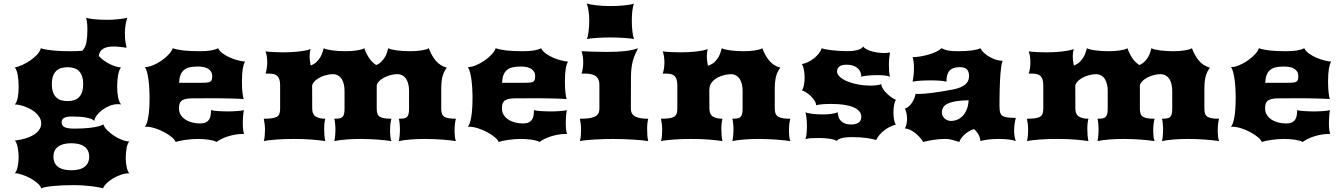

<svg xmlns="http://www.w3.org/2000/svg" viewBox="-20 -801 7622 1090"><path d="M64 -2.9Q77.1 -4.4 93.3 -7.6Q109.4 -10.7 126.2 -15.9Q143.1 -21 158.7 -28.6Q174.3 -36.1 186.8 -46.6Q199.2 -57.1 206.5 -70.6Q213.9 -84 213.9 -101.1Q213.9 -117.2 206.1 -131.6Q198.2 -146 185.8 -158Q173.3 -169.9 157.2 -179.2Q141.1 -188.5 124.3 -194.8Q107.4 -201.2 91.8 -204.6Q76.2 -208 64 -208Q69.8 -213.9 74.2 -224.4Q78.6 -234.9 81.1 -248.3Q83.5 -261.7 84.7 -277.6Q85.9 -293.5 85.9 -310.1Q85.9 -327.6 84.5 -344.5Q83 -361.3 80.3 -376Q77.6 -390.6 73.5 -401.6Q69.3 -412.6 64 -418Q84 -421.9 107.9 -432.9Q131.8 -443.8 153.6 -459Q175.3 -474.1 191.4 -491.9Q207.5 -509.8 211.9 -527.3Q222.7 -522.9 240.5 -519.8Q258.3 -516.6 280.3 -514.4Q302.2 -512.2 326.4 -511.2Q350.6 -510.3 374.5 -510.3Q393.1 -510.3 411.6 -510.7Q430.2 -511.2 447.3 -512.7Q465.3 -531.7 470.7 -561.5Q476.1 -591.3 476.1 -627.9Q476.1 -639.2 475.8 -648.2Q475.6 -657.2 474.9 -665.5Q474.1 -673.8 472.7 -682.1Q471.2 -690.4 469.2 -700.7Q473.6 -698.2 484.9 -696Q496.1 -693.8 512.2 -692.1Q528.3 -690.4 548.1 -689.5Q567.9 -688.5 589.8 -688.5Q601.1 -688.5 616.9 -689.2Q632.8 -689.9 649.4 -691.7Q666 -693.4 680.7 -695.6Q695.3 -697.8 703.6 -700.7Q700.7 -695.3 698 -685.5Q695.3 -675.8 693.4 -663.8Q691.4 -651.9 690.2 -638.9Q689 -626 689 -615.2Q689 -596.2 689.9 -583.7Q690.9 -571.3 692.4 -562Q693.8 -552.7 695.6 -545.4Q697.3 -538.1 698.7 -529.8Q691.4 -531.2 681.2 -532.5Q670.9 -533.7 660.2 -534.9Q649.4 -536.1 639.4 -536.6Q629.4 -537.1 623 -537.1Q587.4 -537.1 565.7 -524.2Q543.9 -511.2 541 -483.4Q552.7 -470.2 568.1 -458.7Q583.5 -447.3 600.1 -438.7Q616.7 -430.2 633.8 -424.8Q650.9 -419.4 667 -418Q661.6 -412.1 657.5 -400.9Q653.3 -389.6 650.6 -375.2Q647.9 -360.8 646.5 -344Q645 -327.1 645 -310.1Q645 -293.5 646.5 -277.6Q647.9 -261.7 650.6 -248.3Q653.3 -234.9 657.7 -224.4Q662.1 -213.9 668 -208Q663.6 -209 658.2 -209.2Q652.8 -209.5 648.4 -209.5Q625.5 -209.5 602.1 -200Q578.6 -190.4 559.8 -176.3Q541 -162.1 528.8 -145.5Q516.6 -128.9 515.6 -114.7Q509.3 -121.6 496.1 -126.5Q482.9 -131.3 465.8 -134.3Q448.7 -137.2 428.5 -138.4Q408.2 -139.6 387.7 -139.6Q369.6 -139.6 358.4 -137Q347.2 -134.3 340.8 -129.6Q334.5 -125 332.3 -119.1Q330.1 -113.3 330.1 -106.9Q330.1 -97.7 333.7 -90.8Q337.4 -84 345.7 -79.6Q354 -75.2 368.2 -73Q382.3 -70.8 403.3 -70.8Q426.8 -70.8 452.4 -72.3Q478 -73.7 500.7 -76.7Q523.4 -79.6 541 -84.2Q558.6 -88.9 566.4 -95.2Q572.3 -78.1 589.4 -61Q606.4 -43.9 628.2 -29.8Q649.9 -15.6 673.1 -6.8Q696.3 2 714.4 2Q709 6.8 705.1 16.8Q701.2 26.9 698.7 39.8Q696.3 52.7 695.1 67.1Q693.8 81.5 693.8 95.2Q693.8 109.4 695.3 123.3Q696.8 137.2 699.5 149.2Q702.1 161.1 706.1 169.9Q710 178.7 714.8 182.6Q692.9 182.6 669.2 190.2Q645.5 197.8 624.3 210.2Q603 222.7 586.9 238Q570.8 253.4 564.5 268.6Q557.6 265.6 541 262.5Q524.4 259.3 501.5 256.3Q478.5 253.4 451.4 251.7Q424.3 250 396.5 250Q367.2 250 337.9 251.2Q308.6 252.4 283.4 254.9Q258.3 257.3 239.7 260.7Q221.2 264.2 213.9 268.6Q210.9 254.9 193.8 239.7Q176.8 224.6 153.8 211.9Q130.9 199.2 106.2 190.9Q81.5 182.6 63.5 182.6Q68.8 178.7 73 168.9Q77.1 159.2 80.1 146Q83 132.8 84.5 118.2Q85.9 103.5 85.9 90.3Q85.9 77.6 84.5 63Q83 48.3 80.3 35.2Q77.6 22 73.5 11.7Q69.3 1.5 64 -2.9ZM274.4 -323.2Q274.4 -295.4 281.2 -276.9Q288.1 -258.3 300 -247.3Q312 -236.3 328.4 -231.7Q344.7 -227.1 363.3 -227.1Q381.8 -227.1 398.2 -231.7Q414.6 -236.3 426.5 -247.3Q438.5 -258.3 445.3 -276.9Q452.1 -295.4 452.1 -323.2Q452.1 -351.1 445.3 -369.6Q438.5 -388.2 426.5 -399.2Q414.6 -410.2 398.2 -414.8Q381.8 -419.4 363.3 -419.4Q344.7 -419.4 328.4 -414.8Q312 -410.2 300 -399.2Q288.1 -388.2 281.2 -369.6Q274.4 -351.1 274.4 -323.2ZM283.2 88.9Q283.2 125.5 308.8 145.5Q334.5 165.5 384.8 165.5Q435.1 165.5 460.7 145.5Q486.3 125.5 486.3 88.9Q486.3 52.2 460.7 32.2Q435.1 12.2 384.8 12.2Q334.5 12.2 308.8 32.2Q283.2 52.2 283.2 88.9Z M801.8 -81.1Q811.5 -92.8 816.9 -113.8Q822.3 -134.8 825 -159.4Q827.6 -184.1 828.4 -209Q829.1 -233.9 829.1 -252.9Q829.1 -272.9 827.6 -298.3Q826.2 -323.7 823 -347.9Q819.8 -372.1 814.7 -391.6Q809.6 -411.1 802.2 -419.9Q823.7 -419.9 849.6 -430.9Q875.5 -441.9 898.7 -458.3Q921.9 -474.6 939 -493.2Q956.1 -511.7 960.4 -527.3Q987.3 -518.1 1023.9 -514.2Q1060.5 -510.3 1114.7 -510.3Q1152.8 -510.3 1177.7 -514.6Q1202.6 -519 1218.3 -527.3Q1226.6 -510.3 1245.8 -496.6Q1265.1 -482.9 1287.8 -473.1Q1310.5 -463.4 1333.3 -457.8Q1356 -452.1 1370.6 -451.7Q1366.7 -443.4 1363.5 -433.6Q1360.4 -423.8 1358.2 -410.6Q1356 -397.5 1354.7 -379.6Q1353.5 -361.8 1353.5 -337.9Q1353.5 -321.3 1354.2 -305.7Q1355 -290 1356.4 -276.9Q1357.9 -263.7 1359.6 -253.7Q1361.3 -243.7 1363.3 -238.8Q1351.1 -239.7 1330.6 -240.5Q1310.1 -241.2 1285.6 -241.9Q1261.2 -242.7 1234.6 -242.9Q1208 -243.2 1184.1 -243.2Q1155.8 -243.2 1127.7 -242.9Q1099.6 -242.7 1069.8 -242.7Q1044.9 -242.7 1030.3 -238.3Q1015.6 -233.9 1008.1 -226.3Q1000.5 -218.8 998.3 -208Q996.1 -197.3 996.1 -184.6Q996.1 -165.5 1005.4 -149.9Q1014.6 -134.3 1030.8 -123.3Q1046.9 -112.3 1068.8 -106.2Q1090.8 -100.1 1115.7 -100.1Q1136.2 -100.1 1148.4 -106.2Q1160.6 -112.3 1167.2 -122.6Q1173.8 -132.8 1175.8 -146.5Q1177.7 -160.2 1177.7 -175.8Q1183.6 -173.8 1195.3 -172.4Q1207 -170.9 1220.7 -170.2Q1234.4 -169.4 1248.3 -168.9Q1262.2 -168.5 1272.5 -168.5Q1282.7 -168.5 1295.9 -168.9Q1309.1 -169.4 1322 -170.2Q1335 -170.9 1346.2 -172.4Q1357.4 -173.8 1364.3 -175.8Q1363.3 -170.4 1362.1 -161.4Q1360.8 -152.3 1360.1 -142.1Q1359.4 -131.8 1358.9 -121.6Q1358.4 -111.3 1358.4 -104.5Q1358.4 -80.6 1360.1 -66.2Q1361.8 -51.8 1365.7 -40.5H1356.9Q1336.9 -40.5 1315.9 -36.9Q1294.9 -33.2 1275.4 -27.1Q1255.9 -21 1238.8 -12.7Q1221.7 -4.4 1209.5 4.9Q1202.6 0.5 1190.7 -2.7Q1178.7 -5.9 1164.3 -8.1Q1149.9 -10.3 1134 -11.2Q1118.2 -12.2 1103.5 -12.2Q1085.9 -12.2 1066.9 -10.7Q1047.9 -9.3 1030.5 -6.6Q1013.2 -3.9 999 -1Q984.9 2 977.1 4.9Q972.7 -7.8 954.3 -22.9Q936 -38.1 911.6 -51Q887.2 -64 859.9 -72.8Q832.5 -81.5 810.1 -81.5Q807.6 -81.5 805.7 -81.3Q803.7 -81.1 801.8 -81.1ZM1126.5 -331.1Q1146 -331.1 1157.5 -332.5Q1168.9 -334 1175 -338.4Q1181.2 -342.8 1182.9 -350.3Q1184.6 -357.9 1184.6 -370.6Q1184.6 -394 1164.6 -408.7Q1144.5 -423.3 1102.1 -423.3Q1075.7 -423.3 1056.6 -418.9Q1037.6 -414.6 1024.7 -403.8Q1011.7 -393.1 1004.9 -375.5Q998 -357.9 996.6 -331.1Z M1477.5 0Q1481.4 -12.7 1482.9 -30.3Q1484.4 -47.9 1484.4 -64.9Q1484.4 -80.6 1482.4 -96.2Q1480.5 -111.8 1477.5 -127Q1504.9 -127 1522.7 -129.4Q1540.5 -131.8 1551.3 -137.9Q1562 -144 1566.2 -155.3Q1570.3 -166.5 1570.3 -184.1V-319.8Q1569.8 -340.8 1564.9 -353.3Q1560.1 -365.7 1551.5 -372.3Q1543 -378.9 1530.5 -381.1Q1518.1 -383.3 1502.4 -383.3H1487.3Q1491.2 -393.1 1494.1 -410.4Q1497.1 -427.7 1497.1 -446.8Q1497.1 -465.3 1494.4 -482.2Q1491.7 -499 1487.3 -509.3Q1505.4 -506.8 1531.7 -505.4Q1558.1 -503.9 1587.4 -503.9Q1608.9 -503.9 1630.6 -504.9Q1652.3 -505.9 1672.9 -508.1Q1693.4 -510.3 1711.4 -513.7Q1729.5 -517.1 1743.7 -522.5Q1740.2 -512.7 1739 -502.7Q1737.8 -492.7 1737.8 -482.4Q1737.8 -468.8 1739.5 -455.3Q1741.2 -441.9 1743.7 -429.2Q1763.7 -436.5 1776.6 -449Q1789.6 -461.4 1797.9 -475.3Q1806.2 -489.3 1810.5 -503.2Q1814.9 -517.1 1817.9 -527.3Q1824.2 -523.4 1837.2 -520.3Q1850.1 -517.1 1866.9 -514.9Q1883.8 -512.7 1902.8 -511.5Q1921.9 -510.3 1939.9 -510.3Q1956.1 -510.3 1972.7 -511.2Q1989.3 -512.2 2003.9 -514.4Q2018.6 -516.6 2030.3 -519.8Q2042 -522.9 2047.9 -527.3Q2059.6 -495.1 2075.7 -471.2Q2091.8 -447.3 2115.7 -431.6Q2133.8 -439.5 2145.8 -451.7Q2157.7 -463.9 2165.5 -477.3Q2173.3 -490.7 2177.5 -503.9Q2181.6 -517.1 2184.1 -527.3Q2190.4 -523.4 2203.4 -520.3Q2216.3 -517.1 2233.2 -514.9Q2250 -512.7 2269 -511.5Q2288.1 -510.3 2306.2 -510.3Q2322.3 -510.3 2338.9 -511.2Q2355.5 -512.2 2370.1 -514.4Q2384.8 -516.6 2396.5 -519.8Q2408.2 -522.9 2414.1 -527.3Q2429.7 -485.8 2453.4 -457Q2477.1 -428.2 2516.6 -416.5Q2508.8 -406.7 2502.9 -395.5Q2497.1 -384.3 2492.9 -369.9Q2488.8 -355.5 2486.8 -336.9Q2484.9 -318.4 2484.9 -293.9V-184.1Q2484.9 -166.5 2489 -155.3Q2493.2 -144 2503.2 -137.9Q2513.2 -131.8 2529.1 -129.4Q2544.9 -127 2568.4 -127Q2566.9 -121.1 2565.4 -114.7Q2564 -108.4 2563 -100.3Q2562 -92.3 2561.3 -81.8Q2560.5 -71.3 2560.5 -57.1Q2560.5 -43 2562.3 -26.4Q2564 -9.8 2568.4 0Q2553.2 -2.4 2533.2 -4.6Q2513.2 -6.8 2490.5 -8.5Q2467.8 -10.3 2442.9 -11.2Q2418 -12.2 2393.1 -12.2Q2373 -12.2 2351.8 -11.5Q2330.6 -10.7 2310.5 -9Q2290.5 -7.3 2273.2 -5.1Q2255.9 -2.9 2244.1 0Q2245.6 -5.9 2246.8 -13.7Q2248 -21.5 2248.8 -30.8Q2249.5 -40 2250 -49.8Q2250.5 -59.6 2250.5 -68.4Q2250.5 -73.2 2250 -81.5Q2249.5 -89.8 2248.8 -98.4Q2248 -106.9 2246.8 -114.7Q2245.6 -122.6 2244.1 -127Q2260.7 -127 2271.7 -128.7Q2282.7 -130.4 2289.6 -136.2Q2296.4 -142.1 2299.3 -153.6Q2302.2 -165 2302.2 -184.1V-285.6Q2302.2 -304.7 2298.3 -321.8Q2294.4 -338.9 2286.4 -351.8Q2278.3 -364.7 2265.6 -372.3Q2252.9 -379.9 2234.9 -379.9Q2224.6 -379.9 2208 -377Q2191.4 -374 2174.1 -366.9Q2156.7 -359.9 2141.6 -348.4Q2126.5 -336.9 2119.1 -319.8Q2118.7 -313.5 2118.7 -307.1Q2118.7 -300.8 2118.7 -293.9V-184.1Q2118.7 -166.5 2122.8 -155.3Q2127 -144 2137 -137.9Q2147 -131.8 2162.8 -129.4Q2178.7 -127 2202.1 -127Q2200.7 -121.1 2199.2 -114.7Q2197.8 -108.4 2196.8 -100.3Q2195.8 -92.3 2195.1 -81.8Q2194.3 -71.3 2194.3 -57.1Q2194.3 -43 2196 -26.4Q2197.8 -9.8 2202.1 0Q2187 -2.4 2167 -4.6Q2147 -6.8 2124.3 -8.5Q2101.6 -10.3 2076.7 -11.2Q2051.8 -12.2 2026.9 -12.2Q2006.8 -12.2 1985.6 -11.5Q1964.4 -10.7 1944.3 -9Q1924.3 -7.3 1907 -5.1Q1889.6 -2.9 1877.9 0Q1879.4 -5.9 1880.6 -13.7Q1881.8 -21.5 1882.6 -30.8Q1883.3 -40 1883.8 -49.8Q1884.3 -59.6 1884.3 -68.4Q1884.3 -73.2 1883.8 -81.5Q1883.3 -89.8 1882.6 -98.4Q1881.8 -106.9 1880.6 -114.7Q1879.4 -122.6 1877.9 -127Q1894.5 -127 1905.5 -128.7Q1916.5 -130.4 1923.3 -136.2Q1930.2 -142.1 1933.1 -153.6Q1936 -165 1936 -184.1V-285.6Q1936 -304.7 1932.1 -321.8Q1928.2 -338.9 1920.2 -351.8Q1912.1 -364.7 1899.4 -372.3Q1886.7 -379.9 1868.7 -379.9Q1858.4 -379.9 1841.3 -376.7Q1824.2 -373.5 1806.6 -366.2Q1789.1 -358.9 1773.9 -346.9Q1758.8 -335 1752 -317.4L1752.4 -184.1Q1752.4 -152.3 1772 -139.6Q1791.5 -127 1826.7 -127Q1823.7 -116.7 1822 -101.6Q1820.3 -86.4 1820.3 -69.3Q1820.3 -50.8 1821.8 -32Q1823.2 -13.2 1826.7 0Q1795.4 -4.9 1752.4 -8.5Q1709.5 -12.2 1647.5 -12.2Q1624 -12.2 1599.4 -11.5Q1574.7 -10.7 1552 -9Q1529.3 -7.3 1509.8 -5.1Q1490.2 -2.9 1477.5 0Z M2635.3 -81.1Q2645 -92.8 2650.4 -113.8Q2655.8 -134.8 2658.4 -159.4Q2661.1 -184.1 2661.9 -209Q2662.6 -233.9 2662.6 -252.9Q2662.6 -272.9 2661.1 -298.3Q2659.7 -323.7 2656.5 -347.9Q2653.3 -372.1 2648.2 -391.6Q2643.1 -411.1 2635.7 -419.9Q2657.2 -419.9 2683.1 -430.9Q2709 -441.9 2732.2 -458.3Q2755.4 -474.6 2772.5 -493.2Q2789.6 -511.7 2793.9 -527.3Q2820.8 -518.1 2857.4 -514.2Q2894 -510.3 2948.2 -510.3Q2986.3 -510.3 3011.2 -514.6Q3036.1 -519 3051.8 -527.3Q3060.1 -510.3 3079.3 -496.6Q3098.6 -482.9 3121.3 -473.1Q3144 -463.4 3166.7 -457.8Q3189.5 -452.1 3204.1 -451.7Q3200.2 -443.4 3197 -433.6Q3193.8 -423.8 3191.7 -410.6Q3189.5 -397.5 3188.2 -379.6Q3187 -361.8 3187 -337.9Q3187 -321.3 3187.7 -305.7Q3188.5 -290 3189.9 -276.9Q3191.4 -263.7 3193.1 -253.7Q3194.8 -243.7 3196.8 -238.8Q3184.6 -239.7 3164.1 -240.5Q3143.6 -241.2 3119.1 -241.9Q3094.7 -242.7 3068.1 -242.9Q3041.5 -243.2 3017.6 -243.2Q2989.3 -243.2 2961.2 -242.9Q2933.1 -242.7 2903.3 -242.7Q2878.4 -242.7 2863.8 -238.3Q2849.1 -233.9 2841.6 -226.3Q2834 -218.8 2831.8 -208Q2829.6 -197.3 2829.6 -184.6Q2829.6 -165.5 2838.9 -149.9Q2848.1 -134.3 2864.3 -123.3Q2880.4 -112.3 2902.3 -106.2Q2924.3 -100.1 2949.2 -100.1Q2969.7 -100.1 2981.9 -106.2Q2994.1 -112.3 3000.7 -122.6Q3007.3 -132.8 3009.3 -146.5Q3011.2 -160.2 3011.2 -175.8Q3017.1 -173.8 3028.8 -172.4Q3040.5 -170.9 3054.2 -170.2Q3067.9 -169.4 3081.8 -168.9Q3095.7 -168.5 3106 -168.5Q3116.2 -168.5 3129.4 -168.9Q3142.6 -169.4 3155.5 -170.2Q3168.5 -170.9 3179.7 -172.4Q3190.9 -173.8 3197.8 -175.8Q3196.8 -170.4 3195.6 -161.4Q3194.3 -152.3 3193.6 -142.1Q3192.9 -131.8 3192.4 -121.6Q3191.9 -111.3 3191.9 -104.5Q3191.9 -80.6 3193.6 -66.2Q3195.3 -51.8 3199.2 -40.5H3190.4Q3170.4 -40.5 3149.4 -36.9Q3128.4 -33.2 3108.9 -27.1Q3089.4 -21 3072.3 -12.7Q3055.2 -4.4 3043 4.9Q3036.1 0.5 3024.2 -2.7Q3012.2 -5.9 2997.8 -8.1Q2983.4 -10.3 2967.5 -11.2Q2951.7 -12.2 2937 -12.2Q2919.4 -12.2 2900.4 -10.7Q2881.3 -9.3 2864 -6.6Q2846.7 -3.9 2832.5 -1Q2818.4 2 2810.5 4.9Q2806.2 -7.8 2787.8 -22.9Q2769.5 -38.1 2745.1 -51Q2720.7 -64 2693.4 -72.8Q2666 -81.5 2643.6 -81.5Q2641.1 -81.5 2639.2 -81.3Q2637.2 -81.1 2635.3 -81.1ZM2960 -331.1Q2979.5 -331.1 2991 -332.5Q3002.4 -334 3008.5 -338.4Q3014.6 -342.8 3016.4 -350.3Q3018.1 -357.9 3018.1 -370.6Q3018.1 -394 2998 -408.7Q2978 -423.3 2935.5 -423.3Q2909.2 -423.3 2890.1 -418.9Q2871.1 -414.6 2858.2 -403.8Q2845.2 -393.1 2838.4 -375.5Q2831.5 -357.9 2830.1 -331.1Z M3311 -578.6Q3314 -584 3316.7 -594.7Q3319.3 -605.5 3321 -619.6Q3322.8 -633.8 3324 -650.1Q3325.2 -666.5 3325.2 -683.6Q3325.2 -699.2 3324 -714.1Q3322.8 -729 3320.8 -741.9Q3318.8 -754.9 3316.2 -765.1Q3313.5 -775.4 3310.5 -781.2Q3319.3 -778.3 3333.7 -775.6Q3348.1 -772.9 3366 -771Q3383.8 -769 3403.6 -767.8Q3423.3 -766.6 3442.4 -766.6Q3460 -766.6 3480.7 -767.3Q3501.5 -768.1 3520.8 -770Q3540 -772 3555.7 -774.7Q3571.3 -777.3 3579.1 -781.2Q3576.2 -774.9 3574 -764.6Q3571.8 -754.4 3570.1 -741.5Q3568.4 -728.5 3567.6 -713.6Q3566.9 -698.7 3566.9 -683.6Q3566.9 -668 3567.6 -652.8Q3568.4 -637.7 3570.1 -623.8Q3571.8 -609.9 3574 -598.1Q3576.2 -586.4 3579.1 -578.6Q3571.3 -581.1 3556.4 -582.8Q3541.5 -584.5 3522.7 -585.7Q3503.9 -586.9 3483.4 -587.6Q3462.9 -588.4 3443.8 -588.4Q3424.8 -588.4 3404.8 -587.6Q3384.8 -586.9 3366.5 -585.7Q3348.1 -584.5 3333.5 -582.8Q3318.8 -581.1 3311 -578.6ZM3272 0Q3275.9 -12.7 3277.3 -30.3Q3278.8 -47.9 3278.8 -64.9Q3278.8 -80.6 3276.9 -96.2Q3274.9 -111.8 3272 -127Q3299.3 -127 3320.1 -129.4Q3340.8 -131.8 3354.7 -137.9Q3368.7 -144 3375.7 -155.3Q3382.8 -166.5 3382.8 -184.1V-319.8Q3382.3 -340.8 3375.2 -353.3Q3368.2 -365.7 3356.4 -372.3Q3344.7 -378.9 3329.3 -381.1Q3314 -383.3 3296.9 -383.3H3281.2Q3285.2 -393.1 3288.1 -410.4Q3291 -427.7 3291 -446.8Q3291 -465.3 3288.3 -482.7Q3285.6 -500 3281.2 -510.3Q3322.8 -508.3 3358.6 -507.3Q3394.5 -506.3 3426.3 -506.3Q3485.4 -506.3 3528.3 -511Q3571.3 -515.6 3602.1 -527.3Q3592.3 -508.3 3585 -491Q3577.6 -473.6 3572.5 -454.3Q3567.4 -435.1 3564.7 -412.1Q3562 -389.2 3562 -359.4L3561.5 -184.1Q3561.5 -166.5 3569.1 -155.3Q3576.7 -144 3589.8 -137.9Q3603 -131.8 3621.1 -129.4Q3639.2 -127 3660.2 -127Q3657.2 -116.7 3655.5 -101.6Q3653.8 -86.4 3653.8 -69.3Q3653.8 -50.8 3655 -32Q3656.2 -13.2 3660.2 0Q3647 -2.4 3624 -4.6Q3601.1 -6.8 3574 -8.5Q3546.9 -10.3 3517.3 -11.2Q3487.8 -12.2 3461.4 -12.2Q3438 -12.2 3410.4 -11.5Q3382.8 -10.7 3356.2 -9Q3329.6 -7.3 3307.1 -5.1Q3284.7 -2.9 3272 0Z M3732.4 0Q3736.3 -12.7 3737.8 -30.3Q3739.3 -47.9 3739.3 -64.9Q3739.3 -80.6 3737.3 -96.2Q3735.4 -111.8 3732.4 -127Q3759.8 -127 3777.6 -129.4Q3795.4 -131.8 3806.2 -137.9Q3816.9 -144 3821 -155.3Q3825.2 -166.5 3825.2 -184.1V-319.8Q3824.7 -340.8 3819.8 -353.3Q3814.9 -365.7 3806.4 -372.3Q3797.9 -378.9 3785.4 -381.1Q3772.9 -383.3 3757.3 -383.3H3742.2Q3746.1 -393.1 3749 -410.4Q3752 -427.7 3752 -446.8Q3752 -465.3 3749.3 -482.2Q3746.6 -499 3742.2 -509.3Q3760.3 -506.8 3786.6 -505.4Q3813 -503.9 3842.3 -503.9Q3863.8 -503.9 3885.5 -504.9Q3907.2 -505.9 3927.7 -508.1Q3948.2 -510.3 3966.3 -513.7Q3984.4 -517.1 3998.5 -522.5Q3995.1 -512.7 3993.9 -502.7Q3992.7 -492.7 3992.7 -482.4Q3992.7 -468.3 3994.6 -454.6Q3996.6 -440.9 3999 -427.7Q4020.5 -434.6 4034.4 -447Q4048.3 -459.5 4056.9 -473.6Q4065.4 -487.8 4070.1 -502.2Q4074.7 -516.6 4077.6 -527.3Q4084 -523.4 4096.9 -520.3Q4109.9 -517.1 4126.7 -514.9Q4143.6 -512.7 4162.6 -511.5Q4181.6 -510.3 4199.7 -510.3Q4215.8 -510.3 4232.4 -511.2Q4249 -512.2 4263.7 -514.4Q4278.3 -516.6 4290 -519.8Q4301.8 -522.9 4307.6 -527.3Q4323.2 -485.8 4346.9 -457Q4370.6 -428.2 4410.2 -416.5Q4402.3 -406.7 4396.5 -395.5Q4390.6 -384.3 4386.5 -369.9Q4382.3 -355.5 4380.4 -336.9Q4378.4 -318.4 4378.4 -293.9V-184.1Q4378.4 -166.5 4383.5 -155.3Q4388.7 -144 4399.2 -137.9Q4409.7 -131.8 4426.5 -129.4Q4443.4 -127 4466.8 -127Q4465.3 -121.1 4463.9 -114.7Q4462.4 -108.4 4461.4 -100.3Q4460.4 -92.3 4459.7 -81.8Q4459 -71.3 4459 -57.1Q4459 -43 4460.7 -26.4Q4462.4 -9.8 4466.8 0Q4451.7 -2.4 4430.9 -4.6Q4410.2 -6.8 4386.5 -8.5Q4362.8 -10.3 4337.2 -11.2Q4311.5 -12.2 4286.6 -12.2Q4266.6 -12.2 4245.4 -11.5Q4224.1 -10.7 4204.1 -9Q4184.1 -7.3 4166.7 -5.1Q4149.4 -2.9 4137.7 0Q4139.2 -5.9 4140.4 -13.7Q4141.6 -21.5 4142.3 -30.8Q4143.1 -40 4143.6 -49.8Q4144 -59.6 4144 -68.4Q4144 -73.2 4143.6 -81.5Q4143.1 -89.8 4142.3 -98.4Q4141.6 -106.9 4140.4 -114.7Q4139.2 -122.6 4137.7 -127Q4154.3 -127 4165.3 -128.7Q4176.3 -130.4 4183.1 -136.2Q4189.9 -142.1 4192.9 -153.6Q4195.8 -165 4195.8 -184.1V-285.6Q4195.8 -304.7 4191.9 -321.8Q4188 -338.9 4179.9 -351.8Q4171.9 -364.7 4159.2 -372.3Q4146.5 -379.9 4128.4 -379.9Q4116.2 -379.9 4095.9 -375.7Q4075.7 -371.6 4055.9 -361.6Q4036.1 -351.6 4021.7 -334.7Q4007.3 -317.9 4007.3 -293H4006.8L4007.3 -184.1Q4007.3 -152.3 4026.9 -139.6Q4046.4 -127 4081.5 -127Q4078.6 -116.7 4076.9 -101.6Q4075.2 -86.4 4075.2 -69.3Q4075.2 -50.8 4076.7 -32Q4078.1 -13.2 4081.5 0Q4050.3 -4.9 4007.3 -8.5Q3964.4 -12.2 3902.3 -12.2Q3878.9 -12.2 3854.2 -11.5Q3829.6 -10.7 3806.9 -9Q3784.2 -7.3 3764.6 -5.1Q3745.1 -2.9 3732.4 0Z M4552.7 -10.7Q4556.6 -21 4558.8 -41.7Q4561 -62.5 4561 -87.9Q4561 -108.4 4558.6 -129.4Q4556.2 -150.4 4552.7 -163.6Q4558.6 -160.6 4569.6 -158.4Q4580.6 -156.2 4594 -154.5Q4607.4 -152.8 4622.3 -152.1Q4637.2 -151.4 4650.9 -151.4Q4677.2 -151.4 4700 -154.5Q4722.7 -157.7 4736.3 -163.6Q4736.3 -149.4 4740.5 -137Q4744.6 -124.5 4753.7 -115Q4762.7 -105.5 4777.1 -99.9Q4791.5 -94.2 4811.5 -94.2Q4837.9 -94.2 4853.8 -104.5Q4869.6 -114.7 4869.6 -138.2Q4869.6 -156.7 4857.2 -170.4Q4844.7 -184.1 4822.5 -193.1Q4800.3 -202.1 4769.5 -206.5Q4738.8 -210.9 4702.6 -210.9Q4691.4 -210.9 4678 -210.7Q4664.6 -210.4 4651.9 -209.5Q4639.2 -208.5 4628.7 -206.8Q4618.2 -205.1 4613.3 -202.6Q4613.3 -215.3 4604.2 -229.5Q4595.2 -243.7 4582.5 -255.9Q4569.8 -268.1 4555.9 -276.9Q4542 -285.6 4532.2 -287.6Q4536.1 -292 4539.1 -299.8Q4542 -307.6 4543.9 -317.6Q4545.9 -327.6 4546.9 -338.6Q4547.9 -349.6 4547.9 -359.9Q4547.9 -381.8 4544.2 -403.1Q4540.5 -424.3 4532.2 -437Q4549.8 -440.4 4567.4 -449Q4585 -457.5 4600.3 -469.5Q4615.7 -481.4 4627.7 -496.3Q4639.6 -511.2 4645.5 -527.3Q4650.4 -524.4 4665 -521.5Q4679.7 -518.6 4699.7 -516.1Q4719.7 -513.7 4742.7 -512.2Q4765.6 -510.7 4787.1 -510.7Q4826.7 -510.7 4850.1 -517.6Q4873.5 -524.4 4879.9 -537.1Q4886.7 -527.8 4900.6 -520.8Q4914.6 -513.7 4931.4 -509Q4948.2 -504.4 4966.3 -502.2Q4984.4 -500 5000.5 -500Q5010.3 -500 5018.3 -501Q5026.4 -502 5032.7 -503.4Q5031.2 -493.2 5030 -484.6Q5028.8 -476.1 5028.1 -468Q5027.3 -460 5026.9 -451.7Q5026.4 -443.4 5026.4 -433.6Q5026.4 -415 5027.6 -397Q5028.8 -378.9 5032.7 -364.7Q5024.4 -370.1 5004.6 -372.3Q4984.9 -374.5 4960 -374.5Q4946.3 -374.5 4931.9 -373.8Q4917.5 -373 4905 -371.8Q4892.6 -370.6 4883.1 -368.9Q4873.5 -367.2 4869.6 -364.7Q4869.6 -397 4847.2 -415.3Q4824.7 -433.6 4787.6 -433.6Q4756.8 -433.6 4744.4 -422.6Q4731.9 -411.6 4731.9 -395Q4731.9 -378.9 4748.3 -364.3Q4764.6 -349.6 4791.5 -338.6Q4818.4 -327.6 4852.1 -321.3Q4885.7 -314.9 4920.9 -314.9Q4929.7 -314.9 4938.7 -315.4Q4947.8 -315.9 4956.1 -316.9Q4964.4 -317.9 4971.4 -319.6Q4978.5 -321.3 4982.9 -323.7Q4984.4 -309.1 4993.9 -294.9Q5003.4 -280.8 5016.4 -268.6Q5029.3 -256.3 5042.7 -247.3Q5056.2 -238.3 5065.9 -234.4Q5059.6 -224.6 5055.9 -204.8Q5052.2 -185.1 5052.2 -162.6Q5052.2 -142.1 5055.2 -123.3Q5058.1 -104.5 5065.9 -93.8Q5048.3 -88.9 5031.5 -80.6Q5014.6 -72.3 5000 -61Q4985.4 -49.8 4973.4 -35.9Q4961.4 -22 4954.1 -5.9Q4934.6 -12.7 4899.4 -17.6Q4864.3 -22.5 4818.4 -22.5Q4797.9 -22.5 4783.2 -21Q4768.6 -19.5 4758.3 -16.8Q4748 -14.2 4741.2 -10.3Q4734.4 -6.3 4730 -1Q4722.7 -5.4 4711.7 -8.5Q4700.7 -11.7 4687.3 -13.7Q4673.8 -15.6 4659.4 -16.6Q4645 -17.6 4631.3 -17.6Q4606.4 -17.6 4585.9 -16.6Q4565.4 -15.6 4552.7 -10.7Z M5117.2 -71.8Q5123.5 -83 5126.5 -97.7Q5129.4 -112.3 5129.4 -127.4Q5129.4 -143.1 5126 -158.7Q5122.6 -174.3 5117.2 -184.1Q5130.4 -188.5 5140.9 -198.2Q5151.4 -208 5158.9 -220.2Q5166.5 -232.4 5171.4 -245.1Q5176.3 -257.8 5177.7 -268.6Q5180.2 -267.6 5183.1 -267.6Q5186 -267.6 5189.5 -267.6Q5225.6 -267.6 5276.9 -274.4Q5328.1 -281.2 5387.7 -292.5Q5415.5 -297.9 5433.6 -305.7Q5451.7 -313.5 5462.4 -323.5Q5473.1 -333.5 5477.3 -345.2Q5481.4 -356.9 5481.4 -370.1Q5481.4 -394 5469.5 -407Q5457.5 -419.9 5428.2 -419.9Q5389.6 -419.9 5371.3 -400.6Q5353 -381.3 5353 -337.4Q5336.9 -341.3 5314 -343Q5291 -344.7 5263.2 -344.7Q5249 -344.7 5234.6 -344.2Q5220.2 -343.8 5206.5 -343Q5192.9 -342.3 5181.2 -340.8Q5169.4 -339.4 5161.1 -337.4Q5164.1 -352.5 5166.3 -371.6Q5168.5 -390.6 5168.5 -416Q5168.5 -424.3 5168.2 -431.4Q5168 -438.5 5167.2 -445.3Q5166.5 -452.1 5165 -459.7Q5163.6 -467.3 5161.1 -476.6Q5181.6 -476.6 5206.1 -480.7Q5230.5 -484.9 5253.7 -491.7Q5276.9 -498.5 5295.9 -507.8Q5314.9 -517.1 5325.2 -527.3Q5334 -522.9 5342.3 -519.8Q5350.6 -516.6 5361.3 -514.4Q5372.1 -512.2 5386.2 -511.2Q5400.4 -510.3 5420.4 -510.3Q5466.3 -510.3 5498.8 -514.9Q5531.2 -519.5 5545.4 -527.3Q5553.2 -512.7 5567.9 -499.5Q5582.5 -486.3 5599.9 -476.8Q5617.2 -467.3 5635 -461.7Q5652.8 -456.1 5667.5 -456.1H5671.9Q5667.5 -445.3 5664.6 -426.3Q5661.6 -407.2 5659.7 -383.5Q5657.7 -359.9 5656.7 -333.5Q5655.8 -307.1 5655 -281.5Q5654.3 -255.9 5654.3 -233.4Q5654.3 -210.9 5654.3 -195.3Q5654.3 -175.3 5657.7 -162.8Q5661.1 -150.4 5671.1 -143.6Q5681.2 -136.7 5699.5 -134.3Q5717.8 -131.8 5747.1 -131.8Q5745.1 -126 5743.4 -117.4Q5741.7 -108.9 5740.2 -99.1Q5738.8 -89.4 5738 -79.6Q5737.3 -69.8 5737.3 -61.5Q5737.3 -23.4 5747.1 0Q5735.4 -5.4 5709 -8.8Q5682.6 -12.2 5651.4 -12.2Q5616.2 -12.2 5589.1 -8.8Q5562 -5.4 5546.4 0Q5542.5 -26.9 5531.5 -43Q5520.5 -59.1 5509.3 -68.4Q5492.2 -63 5478 -54Q5463.9 -44.9 5452.9 -34.4Q5441.9 -23.9 5435.1 -13.4Q5428.2 -2.9 5426.3 4.9Q5415 2 5406 -1Q5397 -3.9 5387.7 -6.6Q5378.4 -9.3 5367.7 -10.7Q5356.9 -12.2 5342.3 -12.2Q5327.1 -12.2 5310.3 -10.7Q5293.5 -9.3 5276.9 -6.6Q5260.3 -3.9 5245.8 -1Q5231.4 2 5221.2 4.9Q5212.9 -8.8 5200.7 -22.2Q5188.5 -35.6 5174.6 -46.6Q5160.6 -57.6 5145.8 -64.5Q5130.9 -71.3 5117.2 -71.8ZM5327.1 -162.6Q5327.1 -150.9 5332 -141.8Q5336.9 -132.8 5344.5 -126.7Q5352.1 -120.6 5361.3 -117.4Q5370.6 -114.3 5379.4 -114.3Q5395.5 -114.3 5412.4 -120.6Q5429.2 -127 5443.4 -140.9Q5457.5 -154.8 5467.3 -177.2Q5477.1 -199.7 5479 -231.9Q5437 -231 5408 -226.3Q5378.9 -221.7 5360.8 -213.1Q5342.8 -204.6 5335 -191.9Q5327.1 -179.2 5327.1 -162.6Z M5810.1 0Q5814 -12.7 5815.4 -30.3Q5816.9 -47.9 5816.9 -64.9Q5816.9 -80.6 5814.9 -96.2Q5813 -111.8 5810.1 -127Q5837.4 -127 5855.2 -129.4Q5873 -131.8 5883.8 -137.9Q5894.5 -144 5898.7 -155.3Q5902.8 -166.5 5902.8 -184.1V-319.8Q5902.3 -340.8 5897.5 -353.3Q5892.6 -365.7 5884 -372.3Q5875.5 -378.9 5863 -381.1Q5850.6 -383.3 5835 -383.3H5819.8Q5823.7 -393.1 5826.7 -410.4Q5829.6 -427.7 5829.6 -446.8Q5829.6 -465.3 5826.9 -482.2Q5824.2 -499 5819.8 -509.3Q5837.9 -506.8 5864.3 -505.4Q5890.6 -503.9 5919.9 -503.9Q5941.4 -503.9 5963.1 -504.9Q5984.9 -505.9 6005.4 -508.1Q6025.9 -510.3 6043.9 -513.7Q6062 -517.1 6076.2 -522.5Q6072.8 -512.7 6071.5 -502.7Q6070.3 -492.7 6070.3 -482.4Q6070.3 -468.8 6072 -455.3Q6073.7 -441.9 6076.2 -429.2Q6096.2 -436.5 6109.1 -449Q6122.1 -461.4 6130.4 -475.3Q6138.7 -489.3 6143.1 -503.2Q6147.5 -517.1 6150.4 -527.3Q6156.7 -523.4 6169.7 -520.3Q6182.6 -517.1 6199.5 -514.9Q6216.3 -512.7 6235.4 -511.5Q6254.4 -510.3 6272.5 -510.3Q6288.6 -510.3 6305.2 -511.2Q6321.8 -512.2 6336.4 -514.4Q6351.1 -516.6 6362.8 -519.8Q6374.5 -522.9 6380.4 -527.3Q6392.1 -495.1 6408.2 -471.2Q6424.3 -447.3 6448.2 -431.6Q6466.3 -439.5 6478.3 -451.7Q6490.2 -463.9 6498 -477.3Q6505.9 -490.7 6510 -503.9Q6514.2 -517.1 6516.6 -527.3Q6522.9 -523.4 6535.9 -520.3Q6548.8 -517.1 6565.7 -514.9Q6582.5 -512.7 6601.6 -511.5Q6620.6 -510.3 6638.7 -510.3Q6654.8 -510.3 6671.4 -511.2Q6688 -512.2 6702.6 -514.4Q6717.3 -516.6 6729 -519.8Q6740.7 -522.9 6746.6 -527.3Q6762.2 -485.8 6785.9 -457Q6809.6 -428.2 6849.1 -416.5Q6841.3 -406.7 6835.4 -395.5Q6829.6 -384.3 6825.4 -369.9Q6821.3 -355.5 6819.3 -336.9Q6817.4 -318.4 6817.4 -293.9V-184.1Q6817.4 -166.5 6821.5 -155.3Q6825.7 -144 6835.7 -137.9Q6845.7 -131.8 6861.6 -129.4Q6877.4 -127 6900.9 -127Q6899.4 -121.1 6897.9 -114.7Q6896.5 -108.4 6895.5 -100.3Q6894.5 -92.3 6893.8 -81.8Q6893.1 -71.3 6893.1 -57.1Q6893.1 -43 6894.8 -26.4Q6896.5 -9.8 6900.9 0Q6885.7 -2.4 6865.7 -4.6Q6845.7 -6.8 6823 -8.5Q6800.3 -10.3 6775.4 -11.2Q6750.5 -12.2 6725.6 -12.2Q6705.6 -12.2 6684.3 -11.5Q6663.1 -10.7 6643.1 -9Q6623 -7.3 6605.7 -5.1Q6588.4 -2.9 6576.7 0Q6578.1 -5.9 6579.3 -13.7Q6580.6 -21.5 6581.3 -30.8Q6582 -40 6582.5 -49.8Q6583 -59.6 6583 -68.4Q6583 -73.2 6582.5 -81.5Q6582 -89.8 6581.3 -98.4Q6580.6 -106.9 6579.3 -114.7Q6578.1 -122.6 6576.7 -127Q6593.3 -127 6604.2 -128.7Q6615.2 -130.4 6622.1 -136.2Q6628.9 -142.1 6631.8 -153.6Q6634.8 -165 6634.8 -184.1V-285.6Q6634.8 -304.7 6630.9 -321.8Q6627 -338.9 6618.9 -351.8Q6610.8 -364.7 6598.1 -372.3Q6585.4 -379.9 6567.4 -379.9Q6557.1 -379.9 6540.5 -377Q6523.9 -374 6506.6 -366.9Q6489.3 -359.9 6474.1 -348.4Q6459 -336.9 6451.7 -319.8Q6451.2 -313.5 6451.2 -307.1Q6451.2 -300.8 6451.2 -293.9V-184.1Q6451.2 -166.5 6455.3 -155.3Q6459.5 -144 6469.5 -137.9Q6479.5 -131.8 6495.4 -129.4Q6511.2 -127 6534.7 -127Q6533.2 -121.1 6531.7 -114.7Q6530.3 -108.4 6529.3 -100.3Q6528.3 -92.3 6527.6 -81.8Q6526.9 -71.3 6526.9 -57.1Q6526.9 -43 6528.6 -26.4Q6530.3 -9.8 6534.7 0Q6519.5 -2.4 6499.5 -4.6Q6479.5 -6.8 6456.8 -8.5Q6434.1 -10.3 6409.2 -11.2Q6384.3 -12.2 6359.4 -12.2Q6339.4 -12.2 6318.1 -11.5Q6296.9 -10.7 6276.9 -9Q6256.8 -7.3 6239.5 -5.1Q6222.2 -2.9 6210.4 0Q6211.9 -5.9 6213.1 -13.7Q6214.4 -21.5 6215.1 -30.8Q6215.8 -40 6216.3 -49.8Q6216.8 -59.6 6216.8 -68.4Q6216.8 -73.2 6216.3 -81.5Q6215.8 -89.8 6215.1 -98.4Q6214.4 -106.9 6213.1 -114.7Q6211.9 -122.6 6210.4 -127Q6227.1 -127 6238 -128.7Q6249 -130.4 6255.9 -136.2Q6262.7 -142.1 6265.6 -153.6Q6268.6 -165 6268.6 -184.1V-285.6Q6268.6 -304.7 6264.6 -321.8Q6260.7 -338.9 6252.7 -351.8Q6244.6 -364.7 6231.9 -372.3Q6219.2 -379.9 6201.2 -379.9Q6190.9 -379.9 6173.8 -376.7Q6156.7 -373.5 6139.2 -366.2Q6121.6 -358.9 6106.4 -346.9Q6091.3 -335 6084.5 -317.4L6085 -184.1Q6085 -152.3 6104.5 -139.6Q6124 -127 6159.2 -127Q6156.2 -116.7 6154.5 -101.6Q6152.8 -86.4 6152.8 -69.3Q6152.8 -50.8 6154.3 -32Q6155.8 -13.2 6159.2 0Q6127.9 -4.9 6085 -8.5Q6042 -12.2 5980 -12.2Q5956.5 -12.2 5931.9 -11.5Q5907.2 -10.7 5884.5 -9Q5861.8 -7.3 5842.3 -5.1Q5822.8 -2.9 5810.1 0Z M6967.8 -81.1Q6977.5 -92.8 6982.9 -113.8Q6988.3 -134.8 6991 -159.4Q6993.7 -184.1 6994.4 -209Q6995.1 -233.9 6995.1 -252.9Q6995.1 -272.9 6993.7 -298.3Q6992.2 -323.7 6989 -347.9Q6985.8 -372.1 6980.7 -391.6Q6975.6 -411.1 6968.3 -419.9Q6989.7 -419.9 7015.6 -430.9Q7041.5 -441.9 7064.7 -458.3Q7087.9 -474.6 7105 -493.2Q7122.1 -511.7 7126.5 -527.3Q7153.3 -518.1 7189.9 -514.2Q7226.6 -510.3 7280.8 -510.3Q7318.8 -510.3 7343.8 -514.6Q7368.7 -519 7384.3 -527.3Q7392.6 -510.3 7411.9 -496.6Q7431.2 -482.9 7453.9 -473.1Q7476.6 -463.4 7499.3 -457.8Q7522 -452.1 7536.6 -451.7Q7532.7 -443.4 7529.5 -433.6Q7526.4 -423.8 7524.2 -410.6Q7522 -397.5 7520.8 -379.6Q7519.5 -361.8 7519.5 -337.9Q7519.5 -321.3 7520.3 -305.7Q7521 -290 7522.5 -276.9Q7523.9 -263.7 7525.6 -253.7Q7527.3 -243.7 7529.3 -238.8Q7517.1 -239.7 7496.6 -240.5Q7476.1 -241.2 7451.7 -241.9Q7427.2 -242.7 7400.6 -242.9Q7374 -243.2 7350.1 -243.2Q7321.8 -243.2 7293.7 -242.9Q7265.6 -242.7 7235.8 -242.7Q7210.9 -242.7 7196.3 -238.3Q7181.6 -233.9 7174.1 -226.3Q7166.5 -218.8 7164.3 -208Q7162.1 -197.3 7162.1 -184.6Q7162.1 -165.5 7171.4 -149.9Q7180.7 -134.3 7196.8 -123.3Q7212.9 -112.3 7234.9 -106.2Q7256.8 -100.1 7281.7 -100.1Q7302.2 -100.1 7314.5 -106.2Q7326.7 -112.3 7333.3 -122.6Q7339.8 -132.8 7341.8 -146.5Q7343.8 -160.2 7343.8 -175.8Q7349.6 -173.8 7361.3 -172.4Q7373 -170.9 7386.7 -170.2Q7400.4 -169.4 7414.3 -168.9Q7428.2 -168.5 7438.5 -168.5Q7448.7 -168.5 7461.9 -168.9Q7475.1 -169.4 7488 -170.2Q7501 -170.9 7512.2 -172.4Q7523.4 -173.8 7530.3 -175.8Q7529.3 -170.4 7528.1 -161.4Q7526.9 -152.3 7526.1 -142.1Q7525.4 -131.8 7524.9 -121.6Q7524.4 -111.3 7524.4 -104.5Q7524.4 -80.6 7526.1 -66.2Q7527.8 -51.8 7531.7 -40.5H7522.9Q7502.9 -40.5 7481.9 -36.9Q7460.9 -33.2 7441.4 -27.1Q7421.9 -21 7404.8 -12.7Q7387.7 -4.4 7375.5 4.9Q7368.7 0.5 7356.7 -2.7Q7344.7 -5.9 7330.3 -8.1Q7315.9 -10.3 7300 -11.2Q7284.2 -12.2 7269.5 -12.2Q7252 -12.2 7232.9 -10.7Q7213.9 -9.3 7196.5 -6.6Q7179.2 -3.9 7165 -1Q7150.9 2 7143.1 4.9Q7138.7 -7.8 7120.4 -22.9Q7102.1 -38.1 7077.6 -51Q7053.2 -64 7025.9 -72.8Q6998.5 -81.5 6976.1 -81.5Q6973.6 -81.5 6971.7 -81.3Q6969.7 -81.1 6967.8 -81.1ZM7292.5 -331.1Q7312 -331.1 7323.5 -332.5Q7335 -334 7341.1 -338.4Q7347.2 -342.8 7348.9 -350.3Q7350.6 -357.9 7350.6 -370.6Q7350.6 -394 7330.6 -408.7Q7310.5 -423.3 7268.1 -423.3Q7241.7 -423.3 7222.7 -418.9Q7203.6 -414.6 7190.7 -403.8Q7177.7 -393.1 7170.9 -375.5Q7164.1 -357.9 7162.6 -331.1Z"/></svg>

Font: Arbutus
Style: Regular
Weight: 400
Designer: Karolina Lach
Foundry: Sorkin Type Co.
Version: Version 1.002